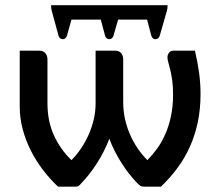

<svg xmlns="http://www.w3.org/2000/svg" viewBox="-20 -700 820 720"><path d="M711 -510Q721 -467.5 726.5 -427.8Q732 -388 732 -347.5Q732 -291 721.8 -242.2Q711.5 -193.5 692.5 -150.8Q673.5 -108 646 -70.8Q618.5 -33.5 583.5 0H520.5Q511.5 0 506.2 -3.5Q501 -7 494 -14Q464 -45 436.5 -87.5Q409 -130 390 -179.5Q371 -130.5 343.5 -87.8Q316 -45 286 -14Q279.5 -6.5 275.5 -3.2Q271.5 0 262.5 0H197.5Q166.5 -29.5 140.2 -64Q114 -98.5 94.8 -137Q75.5 -175.5 64.8 -216.8Q54 -258 54 -301V-510H126.5Q143 -510 150.5 -500Q158 -490 158 -478V-312.5Q158 -245.5 182.2 -192.5Q206.5 -139.5 248 -99.5Q267 -118.5 283.5 -142.8Q300 -167 312.2 -194.5Q324.5 -222 331.5 -252Q338.5 -282 338.5 -312.5V-510H411Q427.5 -510 434.8 -500Q442 -490 442 -478V-316.5Q442 -286 448.2 -256.2Q454.5 -226.5 466.2 -198.8Q478 -171 494.8 -145.8Q511.5 -120.5 532.5 -99.5Q552 -119 569.5 -143.2Q587 -167.5 600.2 -197.8Q613.5 -228 621.2 -264.8Q629 -301.5 629 -345.5Q629 -376.5 625.8 -399Q622.5 -421.5 618.5 -438Q614.5 -454.5 611.2 -465.8Q608 -477 608 -485Q608 -494.5 613.8 -502.2Q619.5 -510 630.5 -510ZM608.5 -680.5Q608.5 -674 607.8 -669.8Q607 -665.5 606 -660L579 -566Q577 -559.5 572.5 -556.2Q568 -553 563 -553Q558 -553 553.8 -556.2Q549.5 -559.5 547.5 -566L531.5 -626.5H423L405.5 -566Q403.5 -559.5 399 -556.2Q394.5 -553 389.5 -553Q384.5 -553 380.2 -556.2Q376 -559.5 374 -566L358 -626.5H248L231 -566Q229 -559.5 224.5 -556.2Q220 -553 215 -553Q210 -553 205.8 -556.2Q201.5 -559.5 199.5 -566L174 -659.5Q173 -664.5 172.2 -669.2Q171.5 -674 171.5 -680.5Z"/></svg>

Font: Lato 2
Style: Regular
Weight: 600
Designer: Lukasz Dziedzic with Adam Twardoch and Botio Nikoltchev
Foundry: tyPoland Lukasz Dziedzic
Version: Version 2.015; 2015-08-06; http://www.latofonts.com/